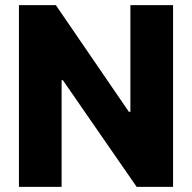

<svg xmlns="http://www.w3.org/2000/svg" viewBox="-20 -727 747 747"><path d="M653.3 0H511.7L224.6 -415H219.7V0H53.7V-707H197.3L481.4 -292H487.3V-707H653.3Z"/></svg>

Font: Pretendard GOV ExtraBold
Style: Regular
Weight: 800
Designer: Base glyphs from Inter by Rasmus Andersson; Hangeul glyphs from Noto Sans CJK(Source Han Sans) by Jang Soo-young and Kan
Foundry: Kil Hyung-jin
Version: Version 1.309